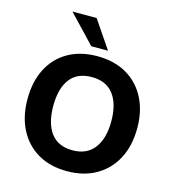

<svg xmlns="http://www.w3.org/2000/svg" viewBox="-134 -1051 1063 1173"><g transform="rotate(15 397.5 -464.5)"><path d="M51 -353Q51 -463 92.5 -544.5Q134 -626 212 -671Q290 -716 397 -716Q504 -716 582 -671Q660 -626 702.5 -544.5Q745 -463 745 -354Q745 -243 702.5 -161.5Q660 -80 582 -34.5Q504 11 397 11Q290 11 212.5 -34.5Q135 -80 93 -162Q51 -244 51 -353ZM214 -353Q214 -244 259.5 -182.5Q305 -121 397 -121Q487 -121 534 -182.5Q581 -244 581 -353Q581 -463 534.5 -523.5Q488 -584 397 -584Q305 -584 259.5 -523.5Q214 -463 214 -353ZM344 -765 178 -940H331L450 -765Z"/></g></svg>

Font: Mulish ExtraLight ExtraBold
Style: Regular
Weight: 800
Version: Version 3.603